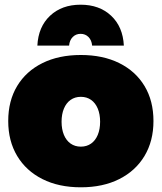

<svg xmlns="http://www.w3.org/2000/svg" viewBox="-20 -789 688 817"><path d="M324 -555Q418 -555 487.5 -520.5Q557 -486 595 -423Q633 -360 633 -274Q633 -189 595 -125.5Q557 -62 487.5 -27Q418 8 324 8Q230 8 160.5 -27Q91 -62 53 -125.5Q15 -189 15 -274Q15 -360 53 -423Q91 -486 160.5 -520.5Q230 -555 324 -555ZM324 -377Q299 -377 280.5 -364Q262 -351 252 -327Q242 -303 242 -271Q242 -239 252 -215Q262 -191 280.5 -178Q299 -165 324 -165Q349 -165 367.5 -178Q386 -191 396 -215Q406 -239 406 -271Q406 -303 396 -327Q386 -351 367.5 -364Q349 -377 324 -377ZM274 -595H139Q143 -675 193 -722Q243 -769 323 -769Q403 -769 453 -722Q503 -675 507 -595H372Q370 -618 356.5 -631.5Q343 -645 323 -645Q303 -645 289.5 -631.5Q276 -618 274 -595Z"/></svg>

Font: Alexandria Black
Style: Regular
Weight: 900
Designer: Mohamed Gaber
Foundry: Kief Type Foundry
Version: Version 5.100